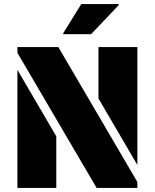

<svg xmlns="http://www.w3.org/2000/svg" viewBox="-20 -918 756 938"><path d="M65 -660V-688H265L651 -29V0H452ZM461 -437V-688H651V-112ZM65 -577 255 -252V0H65ZM289 -756 377 -898H560V-893L425 -751H289Z"/></svg>

Font: Saira Stencil
Style: Regular
Weight: 400
Designer: Hector Gatti with collaboration of the Omnibus-Type team
Foundry: Omnibus-Type
Version: Version 1.003